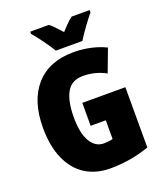

<svg xmlns="http://www.w3.org/2000/svg" viewBox="-167 -1037 983 1156"><g transform="rotate(-20 325.0 -459.5)"><path d="M590 -419V-33Q536 -13 471 -1.5Q406 10 340 10Q249 10 181.5 -32Q114 -74 77 -157Q40 -240 40 -359Q40 -531 125.5 -627.5Q211 -724 368 -724Q427 -724 480.5 -711.5Q534 -699 573 -679L518 -533Q451 -570 372 -570Q299 -570 267.5 -513.5Q236 -457 236 -354Q236 -253 267.5 -199Q299 -145 354 -145Q366 -145 383.5 -147Q401 -149 411 -152V-272H314V-419ZM547 -915Q523 -886 491.5 -842.5Q460 -799 442 -769H272Q255 -798 222 -843.5Q189 -889 166 -915V-929H285Q305 -915 333 -883Q347 -867 357 -857Q363 -863 386.5 -888.5Q410 -914 431 -929H547Z"/></g></svg>

Font: Noto Sans Display Black Narrow
Style: Regular
Weight: 900
Width: 4
Designer: Monotype Design team
Foundry: Monotype Imaging Inc.
Version: Version 1.000